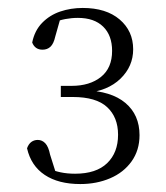

<svg xmlns="http://www.w3.org/2000/svg" viewBox="-20 -913 417 483"><path d="M182 -450Q127 -450 92.5 -473Q58 -496 48 -540Q52 -551 59 -556Q66 -561 75 -561Q86 -561 94 -552.5Q102 -544 106 -524L124 -467L99 -490Q116 -483 132.5 -479.5Q149 -476 169 -476Q222 -476 249.5 -502.5Q277 -529 277 -574Q277 -618 249.5 -643.5Q222 -669 163 -669H133V-697H160Q206 -697 234 -719.5Q262 -742 262 -785Q262 -824 239.5 -846Q217 -868 176 -868Q160 -868 144 -865Q128 -862 109 -854L134 -874L119 -821Q115 -803 107 -795.5Q99 -788 87 -788Q68 -788 61 -806Q67 -836 86 -855.5Q105 -875 131.5 -884Q158 -893 188 -893Q247 -893 281 -864Q315 -835 315 -789Q315 -746 283 -715Q251 -684 195 -679L192 -686Q260 -684 295.5 -654Q331 -624 331 -573Q331 -535 311 -507Q291 -479 257 -464.5Q223 -450 182 -450Z"/></svg>

Font: Noto Serif JP ExtraLight
Style: Regular
Weight: 200
Designer: Ryoko NISHIZUKA  (kana & ideographs); Frank Grießhammer (Latin, Greek & Cyrillic); Wenlong ZHANG  (bopomofo); Sandoll Co
Foundry: Adobe
Version: Version 2.002-H1;hotconv 1.1.0;makeotfexe 2.6.0